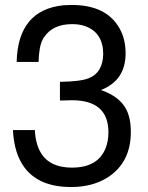

<svg xmlns="http://www.w3.org/2000/svg" viewBox="-20 -729 596 772"><path d="M221 -325V-400Q305 -401 338 -415Q393 -437 395 -511Q395 -596 325 -623Q301 -632 270 -632Q192 -632 157 -579L156 -578L151 -569Q137 -542 135 -480H47Q52 -690 237 -708L269 -709Q407 -709 460 -616Q485 -573 485 -514Q485 -406 386 -367Q480 -335 499 -259Q506 -235 506 -198Q506 -75 412 -15Q351 23 266 23Q118 23 63 -80Q36 -130 32 -206H120Q127 -75 233 -58Q249 -55 269 -55Q374 -55 405 -134Q416 -162 416 -197Q416 -326 269 -326L232 -325Z"/></svg>

Font: Ekushey Lal Sabuj
Style: Regular
Weight: 400
Designer: Al Mamun Sumon
Foundry: Al Mamun Sumon
Version: Version 1.0